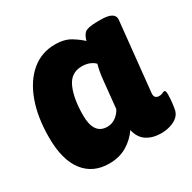

<svg xmlns="http://www.w3.org/2000/svg" viewBox="-126 -658 797 795"><g transform="rotate(-30 272.5 -261.0)"><path d="M180 9Q103 9 60 -46.5Q17 -102 17 -209Q17 -306 43.5 -378.5Q70 -451 118 -491Q166 -531 230 -531Q276 -531 306 -512Q336 -493 351 -478Q357 -501 369 -512.5Q381 -524 426 -525H446Q514 -525 511 -488L477 -159Q473 -130 499 -130Q508 -130 515 -133.5Q522 -137 526 -137Q533 -137 533 -118Q533 -110 532 -94.5Q531 -79 527 -54Q524 -31 508.5 -17.5Q493 -4 471.5 2Q450 8 430 8Q389 8 361 -10Q333 -28 324 -68Q300 -33 264 -12Q228 9 180 9ZM249 -127Q272 -127 290 -140.5Q308 -154 317 -172L330 -300Q332 -321 335 -338.5Q338 -356 343 -374Q334 -384 318 -390.5Q302 -397 281 -397Q229 -397 207 -347.5Q185 -298 185 -218Q185 -127 249 -127Z"/></g></svg>

Font: Asap ExtraBold
Style: Italic
Weight: 800
Italic angle: -6°
Designer: Pablo Cosgaya
Foundry: Omnibus-Type
Version: Version 3.001; ttfautohint (v1.8.4.7-5d5b)